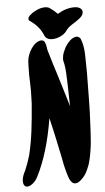

<svg xmlns="http://www.w3.org/2000/svg" viewBox="-66 -1080 617 1128"><g transform="rotate(-5 242.0 -516.0)"><path d="M202 -847H205Q221 -847 226 -833Q232 -822 234 -803Q236 -793 236 -789Q250 -740 261.5 -703.5Q273 -667 281 -642Q289 -615 306 -560.5Q323 -506 335 -464Q339 -451 340 -447Q340 -475 338 -531L337 -573L336 -599Q335 -640 332.5 -667Q330 -694 323 -720Q323 -746 331 -766L343 -792Q354 -813 376 -834Q392 -848 411 -851Q428 -851 437 -836Q452 -797 454 -751Q454 -723 455 -710Q455 -658 456 -633Q456 -578 454 -470Q454 -415 448 -307L447 -286Q446 -275 444.5 -248Q443 -221 440 -200Q431 -133 418 -94Q407 -65 398 -49Q388 -30 364 -8Q347 7 331 7Q325 7 319 4Q303 -4 292 -38Q283 -66 274 -104Q268 -132 266 -146Q255 -202 250 -222Q239 -278 213 -388Q180 -184 111 -50Q104 -35 91.5 -22Q79 -9 66 -3Q59 1 50 1Q42 1 38 -1Q25 -10 25 -32Q25 -41 26 -45Q31 -70 42 -89L44 -93Q62 -134 76 -183Q92 -250 101 -321Q110 -392 117 -483Q119 -533 119 -556L118 -608Q118 -626 117 -636Q117 -643 116.5 -653.5Q116 -664 117 -678Q117 -712 118.5 -731.5Q120 -751 127 -769Q143 -810 169 -832Q184 -844 202 -847ZM141 -979Q141 -990 155.5 -1002.5Q170 -1015 182 -1021Q214 -1039 243 -1039Q261 -1039 272 -1031Q296 -1015 316 -994Q367 -1025 416 -1024Q437 -1024 449.5 -1015Q462 -1006 462 -993Q462 -974 441 -957Q428 -946 407 -933Q389 -922 376.5 -912Q364 -902 354 -887Q343 -872 319 -860.5Q295 -849 271 -849Q236 -849 225 -875Q203 -930 148 -967Q141 -971 141 -979Z"/></g></svg>

Font: Sedgwick Ave Display
Style: Regular
Weight: 400
Designer: Kevin Burke, Pedro Vergani
Foundry: Google, Inc.
Version: Version 1.000